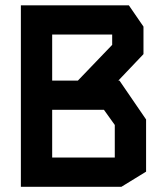

<svg xmlns="http://www.w3.org/2000/svg" viewBox="-20 -716 640 736"><path d="M60 -695.5V0H445.5L540 -58V-258L438 -407H433.5L530 -508.5V-614L474 -695.5ZM180 -583.5H410V-544L278.5 -407H180ZM180 -295H378.5L420 -237V-112H180Z"/></svg>

Font: Kode
Style: Regular
Weight: 400
Monospace: yes
Designer: Isa Ozler
Foundry: Kadena LLC
Version: Version 1.000;gftools[0.9.28]